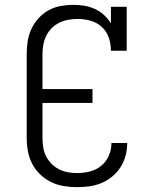

<svg xmlns="http://www.w3.org/2000/svg" viewBox="-20 -763 640 791"><path d="M297 8Q270 8 242.5 3.5Q215 -1 190.5 -13Q166 -25 145.5 -44.5Q125 -64 112.5 -88.5Q100 -113 95 -140Q90 -167 90 -195V-540Q90 -566 94 -592.5Q98 -619 109 -643Q120 -667 138 -687Q156 -707 179 -720Q202 -733 228.5 -738Q255 -743 281 -743Q304 -743 326.5 -739.5Q349 -736 370 -726.5Q391 -717 408 -701.5Q425 -686 437 -667V-735H502V-554H437Q437 -581 428.5 -607Q420 -633 400 -651.5Q380 -670 353.5 -677.5Q327 -685 300 -685Q281 -685 261.5 -681.5Q242 -678 224.5 -669.5Q207 -661 193 -647Q179 -633 170.5 -615.5Q162 -598 158.5 -578.5Q155 -559 155 -540V-396H361V-339H155V-195Q155 -176 158 -156.5Q161 -137 169.5 -120Q178 -103 191.5 -89Q205 -75 222.5 -66Q240 -57 259 -53.5Q278 -50 297 -50Q324 -50 350 -56.5Q376 -63 396.5 -79.5Q417 -96 428 -121Q439 -146 439 -172Q439 -173 439 -173.5Q439 -174 439 -174H504Q504 -173 504 -172.5Q504 -172 504 -171Q504 -146 497 -120.5Q490 -95 476 -73.5Q462 -52 442 -35.5Q422 -19 398 -9Q374 1 348.5 4.5Q323 8 297 8Z"/></svg>

Font: Iosevka Curly Slab LtEx
Style: Regular
Weight: 300
Width: 7
Monospace: yes
Designer: Belleve Invis
Foundry: Belleve Invis
Version: Version 11.1.0; ttfautohint (v1.8.3)